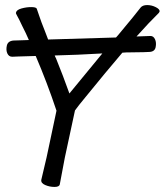

<svg xmlns="http://www.w3.org/2000/svg" viewBox="-20 -729 650 758"><path d="M384 -518 286 -513 196 -510Q198 -504 201 -499Q229 -430 254 -360Q329 -451 384 -518ZM519 -585Q542 -586 574 -587Q586 -587 592 -574Q598 -561 594.5 -543Q591 -525 570 -524L546 -523L478 -522L463 -521Q399 -446 317 -345Q288 -310 276 -293L236 -107L216 -1Q214 9 195 9Q176 9 158.5 1.5Q141 -6 143 -19L164 -108L203 -292Q166 -403 121 -508L53 -506L29 -505H28Q15 -505 9 -518Q3 -531 7 -549Q11 -567 33 -569L66 -570L94 -571Q82 -599 68 -626Q54 -656 48 -666Q42 -676 43 -679Q45 -690 64.5 -695.5Q84 -701 103 -701Q122 -701 125 -695Q130 -682 135.5 -664.5Q141 -647 157 -607Q163 -592 170 -573L438 -581Q442 -586 446 -590Q517 -675 535 -699Q543 -709 561 -709Q579 -709 595.5 -700.5Q612 -692 610 -683Q610 -682 607 -678Q571 -643 519 -585Z"/></svg>

Font: LXGW Bright GB
Style: Italic
Weight: 400
Italic angle: -12°
Designer: Christian Thalmann (Catharsis Fonts)
Foundry: LXGW / Christian Thalmann (Catharsis Fonts) / Fontworks Inc.
Version: Version 5.510